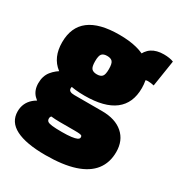

<svg xmlns="http://www.w3.org/2000/svg" viewBox="-189 -714 987 1060"><g transform="rotate(30 304.5 -184.5)"><path d="M257 220Q133 220 68.5 187Q4 154 4 87Q4 60 14 38Q24 16 43.5 -1Q63 -18 91 -29L191 10Q185 14 181 17.5Q177 21 175 25Q173 29 173 35Q173 47 181 53Q189 59 210.5 61.5Q232 64 272 64Q308 64 331.5 61Q355 58 366.5 52.5Q378 47 378 38Q378 31 375.5 28Q373 25 362.5 23.5Q352 22 329 22H236Q173 22 125.5 9Q78 -4 51.5 -32Q25 -60 25 -105Q25 -151 49.5 -181.5Q74 -212 112 -231L218 -207Q205 -198 199.5 -190Q194 -182 194 -170Q194 -158 203 -152.5Q212 -147 230 -147H407Q492 -147 540 -105Q588 -63 588 10Q588 78 551.5 125Q515 172 441.5 196Q368 220 257 220ZM280 -172Q153 -172 89.5 -221Q26 -270 26 -366Q26 -463 89.5 -511.5Q153 -560 280 -560Q407 -560 470.5 -511.5Q534 -463 534 -366Q534 -270 470.5 -221Q407 -172 280 -172ZM280 -308Q303 -308 313.5 -319.5Q324 -331 324 -366Q324 -402 313.5 -413.5Q303 -425 280 -425Q257 -425 246.5 -413.5Q236 -402 236 -366Q236 -331 246.5 -319.5Q257 -308 280 -308ZM508 -396 426 -509Q441 -550 471 -569.5Q501 -589 547 -589Q565 -589 581 -586.5Q597 -584 609 -579L583 -412Q574 -414 564 -415.5Q554 -417 543 -417Q533 -417 524 -412Q515 -407 508 -396Z"/></g></svg>

Font: Georama ExtraCondensed Thin Black
Style: Regular
Weight: 900
Version: Version 1.001